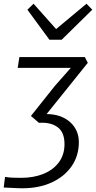

<svg xmlns="http://www.w3.org/2000/svg" viewBox="-25 -863 515 1030"><path d="M95 147Q69 147 44.5 145.2Q20 143.5 -5 143L2 86Q23 89.5 43.2 90.2Q63.5 91 88 91Q156 91 208.5 69.5Q261 48 291 7.5Q321 -33 321 -90Q321 -154.5 283 -181.5Q245 -208.5 184 -204L141 -241L270 -403L355 -499H70L79 -557H430L446 -526L225 -251Q264.5 -251 296.2 -239.8Q328 -228.5 350.8 -208.2Q373.5 -188 385.8 -160.8Q398 -133.5 398 -101Q398 -27 359.2 28.8Q320.5 84.5 252.2 115.8Q184 147 95 147ZM306 -650H240L122 -811L155 -843L276 -707L439 -843L470 -811Z"/></svg>

Font: Merriweather Sans Variable Regular
Style: Italic
Weight: 300
Italic angle: -8°
Designer: Eben Sorkin
Foundry: Eben Sorkin
Version: Version 2.001